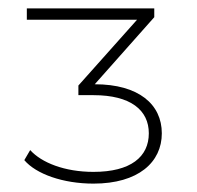

<svg xmlns="http://www.w3.org/2000/svg" viewBox="-20 -762 470 458"><path d="M203 -324C310 -324 366 -375 366 -444C366 -513 311 -561 206 -561L348 -721V-742H44V-715H307L167 -558V-535H203C292 -535 335 -499 335 -444C335 -388 292 -352 203 -352C134 -352 79 -374 52 -404L38 -380C66 -347 130 -324 203 -324Z"/></svg>

Font: Montserrat-Alt1 ExtLt
Style: Regular
Weight: 200
Designer: Differentunic
Foundry: Differentunic
Version: Version 7.222